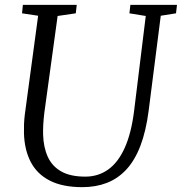

<svg xmlns="http://www.w3.org/2000/svg" viewBox="-20 -763 751 793"><path d="M644 -698 594 -306Q583 -221 559.8 -160.5Q536.5 -100 501.5 -62.5Q466.5 -25 421 -7.5Q375.5 10 320 10Q238.5 10 185.8 -17Q133 -44 107 -94Q81 -144 79 -212.5Q78.5 -230.5 79.2 -250Q80 -269.5 82.5 -290L137.5 -698L71 -708L74.5 -743H297L293 -708L218 -697L163 -296.5Q160 -271.5 158.8 -249.8Q157.5 -228 158 -207.5Q159.5 -155 177.2 -115.8Q195 -76.5 232.8 -55Q270.5 -33.5 332.5 -33.5Q385.5 -33.5 426.8 -62.8Q468 -92 495.2 -152.5Q522.5 -213 534 -306L582 -697L514.5 -708L518.5 -743H711L707 -708Z"/></svg>

Font: Merriweather 48pt Light
Style: Italic
Weight: 300
Italic angle: -7.8°
Version: Version 2.101